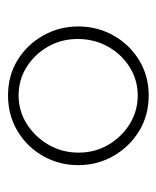

<svg xmlns="http://www.w3.org/2000/svg" viewBox="25 -774 399 490"><g transform="rotate(90 225.0 -529.5)"><path d="M224 -350Q173 -350 133.5 -374.5Q94 -399 71 -440Q48 -481 48 -529Q48 -578 71 -619Q94 -660 134 -684.5Q174 -709 224 -709Q275 -709 315 -684.5Q355 -660 378.5 -619Q402 -578 402 -529Q402 -481 379 -440Q356 -399 315.5 -374.5Q275 -350 224 -350ZM80 -528Q80 -486 99.5 -452Q119 -418 151.5 -397.5Q184 -377 224 -377Q264 -377 297 -398Q330 -419 350 -453.5Q370 -488 370 -530Q370 -572 350 -606Q330 -640 297 -660.5Q264 -681 224 -681Q185 -681 152 -660.5Q119 -640 99.5 -605Q80 -570 80 -528Z"/></g></svg>

Font: Raleway ExtraLight
Style: Regular
Weight: 200
Designer: Matt McInerney, Pablo Impallari, Rodrigo Fuenzalida
Foundry: Matt McInerney, Pablo Impallari, Rodrigo Fuenzalida
Version: Version 4.026